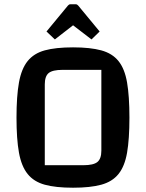

<svg xmlns="http://www.w3.org/2000/svg" viewBox="-20 -861 682 896"><path d="M57 -312Q57 -412 68.5 -476Q80 -540 109 -576Q138 -612 189 -626Q240 -640 321 -640Q401 -640 452.5 -626Q504 -612 533 -576Q562 -540 573 -476Q584 -412 584 -312Q584 -212 573 -148.5Q562 -85 533 -49Q504 -13 452.5 1Q401 15 321 15Q240 15 189 1Q138 -13 109 -49Q80 -85 68.5 -148.5Q57 -212 57 -312ZM189 -90H369Q416 -90 434.5 -105Q453 -120 453 -158V-535H272Q225 -535 207 -520Q189 -505 189 -467ZM236 -677 197 -714 297 -835Q302 -841 308 -841H334Q340 -841 345 -835L445 -714L407 -677L321 -743Z"/></svg>

Font: Changa ExtraLight Medium
Style: Regular
Weight: 500
Version: Version 3.002; ttfautohint (v1.8.2)